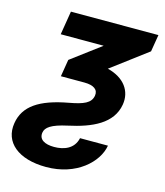

<svg xmlns="http://www.w3.org/2000/svg" viewBox="-117 -631 805 934"><g transform="rotate(15 285.5 -164.5)"><path d="M123.9 -545.5 104.4 -426.5H320.7L172.2 -315.3L158 -229.4H276.3C324.6 -229.4 348 -211.6 342.7 -180.4C335.9 -142 300.4 -127.8 229 -114.7C85.9 -88.4 12.8 -39.1 -1.4 49.4C-17.8 148.4 61.4 215.9 202.4 215.9C354.4 215.9 452.4 123.2 466.6 37.6H326C313.6 94.5 262.4 111.5 214.8 111.5C167.3 111.5 136.4 94.5 142 58.6C146 32 172.6 11.4 252.8 -6C370 -31.2 468 -74.9 484.7 -174C496.4 -244 454.9 -302.6 369.3 -323.9L550.4 -459.9L564.6 -545.5Z"/></g></svg>

Font: Magic Ui Pro
Style: Bold Italic
Weight: 700
Italic angle: -9.39999°
Designer: Stefan Endress, Andreas Faust
Version: Version 1.000;FEAKit 1.0